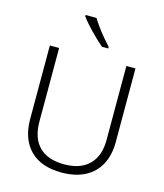

<svg xmlns="http://www.w3.org/2000/svg" viewBox="-136 -1050 994 1161"><g transform="rotate(15 361.0 -469.0)"><path d="M629 -252Q629 -171 597.5 -112Q566 -53 505.5 -21.5Q445 10 359 10Q230 10 161.5 -60Q93 -130 93 -254V-714H151V-254Q151 -150 205 -96Q259 -42 362 -42Q430 -42 476.5 -66.5Q523 -91 547.5 -137Q572 -183 572 -248V-714H629ZM322 -948Q335 -927 355 -899Q375 -871 398 -844Q421 -817 439 -797V-788H399Q381 -804 360 -823.5Q339 -843 319 -864Q299 -885 282 -904.5Q265 -924 254 -940V-948Z"/></g></svg>

Font: Noto Sans Georgian Light
Style: Regular
Weight: 300
Version: Version 2.002